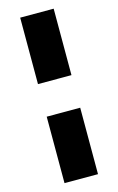

<svg xmlns="http://www.w3.org/2000/svg" viewBox="-137 -867 635 1030"><g transform="rotate(-15 180.0 -352.5)"><path d="M273 -443H87V-812H273ZM273 107H87V-262H273Z"/></g></svg>

Font: Trujillo Black
Style: Regular
Weight: 900
Designer: Fira Sans original fonts by bBox Type GmbH, Carrois Corporate GbR, & Edenspiekermann AG / Changes by Cristiano Sobral
Foundry: Fira Sans original fonts by bBox Type GmbH, Carrois Corporate GbR, & Edenspiekermann AG / Changes by Cristiano Sobral
Version: Version 4.301;July 28, 2020;FontCreator 13.0.0.2655 64-bit